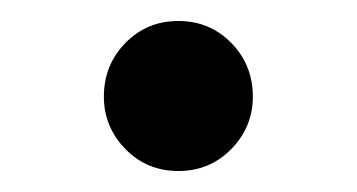

<svg xmlns="http://www.w3.org/2000/svg" viewBox="-20 -424 340 183"><path d="M150 -261Q120 -261 99.5 -282Q79 -303 79 -332Q79 -362 99.5 -383Q120 -404 150 -404Q180 -404 200.5 -383Q221 -362 221 -332Q221 -303 200.5 -282Q180 -261 150 -261Z"/></svg>

Font: Source Serif Pro
Style: Regular
Weight: 400
Designer: Frank Grießhammer
Foundry: Adobe Systems Incorporated
Version: Version 3.001;hotconv 1.0.111;makeotfexe 2.5.65597